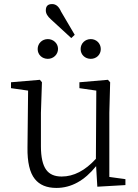

<svg xmlns="http://www.w3.org/2000/svg" viewBox="-20 -909 680 943"><path d="M257 14C330 14 395 -22 452 -93L458 8L596 0V-29L517 -40V-355L521 -505L510 -517L370 -505V-476L453 -464L451 -129C398 -71 342 -42 283 -42C248 -42 223 -53 207 -75C190 -98 181 -137 181 -190V-355L186 -505L176 -517L34 -505V-476L118 -464L115 -184C114 -113 126 -61 151 -30C174 -1 209 14 257 14ZM215 -717C187 -717 165 -696 165 -668C165 -640 187 -620 215 -620C242 -620 265 -641 265 -669C265 -696 242 -717 215 -717ZM426 -717C398 -717 376 -696 376 -668C376 -640 398 -620 426 -620C453 -620 475 -640 475 -668C475 -696 453 -717 426 -717ZM347 -738 280 -852C269 -877 255 -889 236 -889C215 -889 205 -879 205 -858C205 -843 213 -829 230 -814L330 -722Z"/></svg>

Font: AllPunType Light
Style: Regular
Weight: 300
Version: 1.0